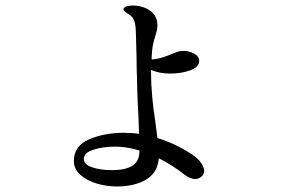

<svg xmlns="http://www.w3.org/2000/svg" viewBox="-20 -639 1040 694"><path d="M718 -21Q718 -9 708 -0.5Q698 8 685 8Q668 8 648 -7Q602 -43 554 -67Q550 -15 508.5 10Q467 35 401 35Q366 35 330 24.5Q294 14 270.5 -7Q247 -28 247 -57Q247 -112 302.5 -135.5Q358 -159 427 -159Q459 -159 483 -155Q481 -187 481 -205Q477 -275 476 -318L475 -365Q474 -378 474 -399Q474 -427 472 -489L471 -525Q470 -553 464 -567Q458 -581 441 -590Q438 -592 432 -596.5Q426 -601 426 -605Q427 -612 436 -615.5Q445 -619 458 -619Q496 -619 522.5 -600.5Q549 -582 549 -547Q549 -535 545.5 -523Q542 -511 541 -508Q532 -479 530 -458Q528 -434 528 -424Q556 -426 585 -437.5Q614 -449 622 -452Q632 -455 643 -455Q664 -455 682 -445Q700 -435 700 -419Q700 -397 668 -385Q636 -373 593 -373Q558 -373 526 -386V-374Q526 -297 542 -195L549 -140Q620 -118 678 -78Q697 -65 707.5 -49.5Q718 -34 718 -21ZM484 -95Q438 -109 396 -109Q353 -109 318 -98Q283 -87 283 -65Q283 -44 313.5 -34Q344 -24 385 -24Q433 -24 458.5 -40Q484 -56 484 -93Z"/></svg>

Font: Shippori Mincho SemiBold
Style: Regular
Weight: 600
Designer: FONTDASU
Foundry: FONTDASU / Google Inc. / but / Adobe
Version: Version 3.110; ttfautohint (v1.8.3)